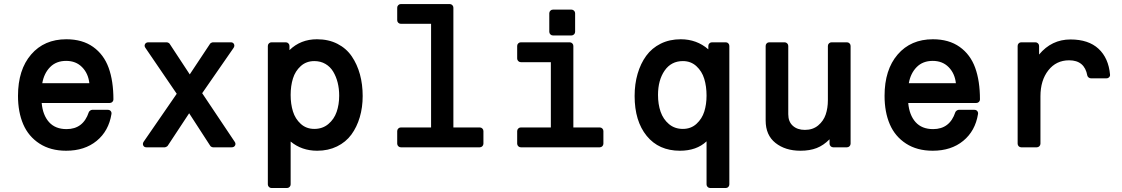

<svg xmlns="http://www.w3.org/2000/svg" viewBox="-20 -735 5599 958"><path d="M69.8 -256.8Q69.8 -387.2 135.3 -463.1Q200.7 -539.1 311 -539.1Q391.1 -539.1 444.6 -501Q498 -462.9 522 -397Q545.9 -331.1 545.9 -238.8Q545.9 -231.4 540.5 -226.3Q535.2 -221.2 527.8 -221.2H188Q193.4 -160.6 224.6 -125.7Q255.9 -90.8 312 -90.8Q395 -90.8 422.9 -174.8Q424.3 -179.2 429.7 -183.1Q435.1 -187 439.9 -187H518.1Q527.3 -187 532.5 -180.7Q537.6 -174.3 536.1 -166Q522.5 -81.5 462.4 -32.2Q402.3 17.1 310.1 17.1Q231.9 17.1 177 -18.6Q122.1 -54.2 95.9 -115Q69.8 -175.8 69.8 -256.8ZM310.1 -431.2Q260.7 -431.2 230.2 -400.4Q199.7 -369.6 190.9 -319.8H425.8Q420.4 -368.7 389.6 -399.9Q358.9 -431.2 310.1 -431.2Z M710.4 0Q699.2 0 694.8 -9Q690.4 -18.1 696.8 -27.8L861.8 -267.1L705.6 -496.1Q698.7 -505.9 703.6 -514.9Q708.5 -523.9 720.7 -523.9H811.5Q815.4 -523.9 820.3 -521.5Q825.2 -519 826.7 -516.1L926.8 -363.8L1027.8 -516.1Q1029.3 -519 1034.4 -521.5Q1039.6 -523.9 1042.5 -523.9H1131.8Q1143.1 -523.9 1147.5 -514.9Q1151.9 -505.9 1145.5 -496.1L988.8 -270L1150.9 -27.8Q1157.7 -18.1 1152.8 -9Q1147.9 0 1135.7 0H1043.5Q1039.6 0 1034.9 -2.4Q1030.3 -4.9 1028.8 -7.8L923.8 -169.9L816.9 -7.8Q814.9 -4.9 809.8 -2.4Q804.7 0 801.8 0Z M1334.5 203.1Q1327.1 203.1 1321.8 197.8Q1316.4 192.4 1316.4 185.1V-505.9Q1316.4 -513.2 1321.8 -518.6Q1327.1 -523.9 1334.5 -523.9H1406.2Q1413.6 -523.9 1418.9 -518.6Q1424.3 -513.2 1424.3 -505.9V-484.9Q1480 -539.1 1561.5 -539.1Q1619.1 -539.1 1663.6 -516.4Q1708 -493.7 1735.1 -453.9Q1762.2 -414.1 1775.9 -364Q1789.6 -314 1789.6 -255.9Q1789.6 -199.2 1775.1 -150.1Q1760.7 -101.1 1733.2 -63.5Q1705.6 -25.9 1661.6 -4.4Q1617.7 17.1 1562.5 17.1Q1485.4 17.1 1430.2 -28.8V185.1Q1430.2 192.4 1424.8 197.8Q1419.4 203.1 1412.1 203.1ZM1548.3 -430.2Q1508.3 -430.2 1480.7 -405.3Q1453.1 -380.4 1441.7 -343.5Q1430.2 -306.6 1430.2 -261.2Q1430.2 -215.8 1441.7 -179Q1453.1 -142.1 1480.7 -116.9Q1508.3 -91.8 1548.3 -91.8Q1589.4 -91.8 1618.2 -116Q1647 -140.1 1659.7 -176.8Q1672.4 -213.4 1672.4 -257.8Q1672.4 -292.5 1664.8 -322.8Q1657.2 -353 1642.6 -377.4Q1627.9 -401.9 1603.8 -416Q1579.6 -430.2 1548.3 -430.2Z M1961.9 -18.1V-81.1Q1961.9 -88.4 1967.3 -93.8Q1972.7 -99.1 1980 -99.1H2130.9V-616.2H1980Q1972.7 -616.2 1967.3 -621.3Q1961.9 -626.5 1961.9 -633.8V-696.8Q1961.9 -704.1 1967.3 -709.5Q1972.7 -714.8 1980 -714.8H2224.1Q2231.4 -714.8 2236.8 -709.5Q2242.2 -704.1 2242.2 -696.8V-99.1H2374Q2381.3 -99.1 2386.7 -93.8Q2392.1 -88.4 2392.1 -81.1V-18.1Q2392.1 -10.7 2386.7 -5.4Q2381.3 0 2374 0H1980Q1972.7 0 1967.3 -5.4Q1961.9 -10.7 1961.9 -18.1Z M2578.6 -424.8Q2571.3 -424.8 2565.9 -430.2Q2560.5 -435.5 2560.5 -442.9V-505.9Q2560.5 -513.2 2565.9 -518.6Q2571.3 -523.9 2578.6 -523.9H2822.8Q2830.1 -523.9 2835.4 -518.6Q2840.8 -513.2 2840.8 -505.9V-99.1H2972.7Q2980 -99.1 2985.4 -93.8Q2990.7 -88.4 2990.7 -81.1V-18.1Q2990.7 -10.7 2985.4 -5.4Q2980 0 2972.7 0H2578.6Q2571.3 0 2565.9 -5.4Q2560.5 -10.7 2560.5 -18.1V-81.1Q2560.5 -88.4 2565.9 -93.8Q2571.3 -99.1 2578.6 -99.1H2728.5V-424.8ZM2720.7 -576.2V-668.9Q2720.7 -676.3 2726.1 -681.6Q2731.4 -687 2738.8 -687H2831.5Q2838.9 -687 2844.2 -681.6Q2849.6 -676.3 2849.6 -668.9V-576.2Q2849.6 -568.8 2844.2 -563.5Q2838.9 -558.1 2831.5 -558.1H2738.8Q2731.4 -558.1 2726.1 -563.5Q2720.7 -568.8 2720.7 -576.2Z M3146.5 -255.9Q3146.5 -315.9 3161.4 -366.9Q3176.3 -418 3204.3 -456.5Q3232.4 -495.1 3276.6 -517.1Q3320.8 -539.1 3376.5 -539.1Q3456.5 -539.1 3514.2 -488.8V-505.9Q3514.2 -513.2 3519.5 -518.6Q3524.9 -523.9 3532.2 -523.9H3601.6Q3608.9 -523.9 3614 -518.6Q3619.1 -513.2 3619.1 -505.9V185.1Q3619.1 192.4 3614 197.8Q3608.9 203.1 3601.6 203.1H3523.4Q3516.1 203.1 3510.7 197.8Q3505.4 192.4 3505.4 185.1V-29.8Q3455.6 17.1 3372.6 17.1Q3267.1 17.1 3206.8 -56.9Q3146.5 -130.9 3146.5 -255.9ZM3263.2 -261.2Q3263.2 -214.8 3276.1 -177.5Q3289.1 -140.1 3317.6 -116Q3346.2 -91.8 3387.2 -91.8Q3427.7 -91.8 3455.3 -117.2Q3482.9 -142.6 3494.1 -178.5Q3505.4 -214.4 3505.4 -257.8Q3505.4 -304.2 3493.9 -341.8Q3482.4 -379.4 3454.8 -404.8Q3427.2 -430.2 3387.2 -430.2Q3329.1 -430.2 3296.1 -382.6Q3263.2 -335 3263.2 -261.2Z M3800.3 -505.9Q3800.3 -513.2 3805.4 -518.6Q3810.5 -523.9 3817.9 -523.9H3895Q3902.3 -523.9 3907.7 -518.6Q3913.1 -513.2 3913.1 -505.9V-165Q3913.1 -127.9 3935.8 -107.4Q3958.5 -86.9 3996.1 -86.9Q4035.6 -86.9 4062.3 -109.1Q4088.9 -131.3 4099.9 -163.6Q4110.8 -195.8 4110.8 -234.9V-505.9Q4110.8 -513.2 4116.2 -518.6Q4121.6 -523.9 4128.9 -523.9H4206.1Q4213.4 -523.9 4218.8 -518.6Q4224.1 -513.2 4224.1 -505.9V-18.1Q4224.1 -10.7 4218.8 -5.4Q4213.4 0 4206.1 0H4137.2Q4129.9 0 4124.5 -5.4Q4119.1 -10.7 4119.1 -18.1V-40Q4089.4 -9.8 4054.9 3.7Q4020.5 17.1 3974.1 17.1Q3898.4 17.1 3849.4 -21.7Q3800.3 -60.5 3800.3 -133.8Z M4393.6 -256.8Q4393.6 -387.2 4459 -463.1Q4524.4 -539.1 4634.8 -539.1Q4714.8 -539.1 4768.3 -501Q4821.8 -462.9 4845.7 -397Q4869.6 -331.1 4869.6 -238.8Q4869.6 -231.4 4864.3 -226.3Q4858.9 -221.2 4851.6 -221.2H4511.7Q4517.1 -160.6 4548.3 -125.7Q4579.6 -90.8 4635.7 -90.8Q4718.8 -90.8 4746.6 -174.8Q4748 -179.2 4753.4 -183.1Q4758.8 -187 4763.7 -187H4841.8Q4851.1 -187 4856.2 -180.7Q4861.3 -174.3 4859.9 -166Q4846.2 -81.5 4786.1 -32.2Q4726.1 17.1 4633.8 17.1Q4555.7 17.1 4500.7 -18.6Q4445.8 -54.2 4419.7 -115Q4393.6 -175.8 4393.6 -256.8ZM4633.8 -431.2Q4584.5 -431.2 4554 -400.4Q4523.4 -369.6 4514.6 -319.8H4749.5Q4744.1 -368.7 4713.4 -399.9Q4682.6 -431.2 4633.8 -431.2Z M5057.6 -505.9Q5057.6 -513.2 5062.7 -518.6Q5067.9 -523.9 5075.2 -523.9H5146.5Q5153.8 -523.9 5159.2 -518.6Q5164.6 -513.2 5164.6 -505.9V-462.9Q5227.1 -538.1 5321.3 -538.1Q5411.1 -538.1 5461.2 -491.7Q5511.2 -445.3 5518.6 -362.8Q5519.5 -355.5 5514.2 -349.9Q5508.8 -344.2 5500.5 -344.2H5423.3Q5417.5 -344.2 5412.1 -348.1Q5406.7 -352.1 5405.3 -357.9Q5391.6 -434.1 5314.5 -434.1Q5250 -434.1 5210.7 -384Q5171.4 -334 5171.4 -254.9V-18.1Q5171.4 -10.7 5166 -5.4Q5160.6 0 5153.3 0H5075.2Q5067.9 0 5062.7 -5.4Q5057.6 -10.7 5057.6 -18.1Z"/></svg>

Font: Fragment Mono
Style: Bold
Weight: 700
Designer: Wei Huang based on Nimbus Sans by URW Studio, based on Helvetica by Max Miedinger.
Foundry: Wei Huang
Version: Version 1.011